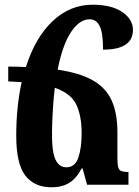

<svg xmlns="http://www.w3.org/2000/svg" viewBox="-20 -785 589 816"><path d="M199 11Q126 11 87.5 -39Q49 -89 49 -208Q49 -271 55 -328.5Q61 -386 72 -436Q46 -438 15 -439V-502Q55 -502 90 -500Q130 -626 204 -695.5Q278 -765 373 -765Q454 -765 499.5 -734Q545 -703 545 -658Q545 -574 418 -574Q418 -646 403.5 -674.5Q389 -703 361 -703Q318 -703 282 -649Q246 -595 225 -489Q319 -475 374.5 -443.5Q430 -412 454.5 -358Q479 -304 479 -222V-112Q479 -73 487.5 -63.5Q496 -54 526 -54V0H350L331 -69H327Q305 -27 274.5 -8Q244 11 199 11ZM201 -225Q200 -141 215.5 -107.5Q231 -74 262 -74Q299 -74 313 -115.5Q327 -157 327 -219Q327 -292 304.5 -340Q282 -388 213 -412Q208 -371 205 -324.5Q202 -278 201 -225Z"/></svg>

Font: Noto Serif Armenian Condensed ExtraBold
Style: Regular
Weight: 800
Width: 3
Designer: Monotype Design Team
Foundry: Monotype Imaging Inc.
Version: Version 2.008; ttfautohint (v1.8.4.7-5d5b)